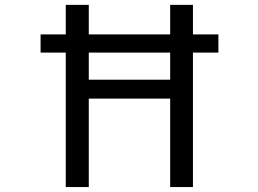

<svg xmlns="http://www.w3.org/2000/svg" viewBox="-20 -752 1040 774"><path d="M337.9 -540V-430.7H666V-540ZM143.6 -540V-613.3H245.1V-732.4H337.9V-613.3H666V-732.4H757.8V-613.3H860.4V-540H757.8V2H666V-354.5H337.9V2H245.1V-540Z"/></svg>

Font: GenEi Gothic M Regular
Style: Regular
Weight: 400
Designer: o_tamon (Modified); [Source Han Sans]
Ryoko NISHIZUKA  (kana & ideographs); Paul D. Hunt (Latin, Greek & Cyrillic); Wenl
Version: Version 1.1a;Original Version 1.004